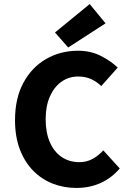

<svg xmlns="http://www.w3.org/2000/svg" viewBox="-20 -914 640 946"><path d="M356 12Q295 12 240.5 -9Q186 -30 144 -72.5Q102 -115 78 -177.5Q54 -240 54 -322Q54 -430 95.5 -506.5Q137 -583 207.5 -623.5Q278 -664 365 -664Q427 -664 477 -638.5Q527 -613 560 -581L479 -490Q456 -512 428.5 -524.5Q401 -537 365 -537Q319 -537 283 -511.5Q247 -486 226 -439Q205 -392 205 -327Q205 -260 226 -212.5Q247 -165 284.5 -140Q322 -115 371 -115Q407 -115 436 -131Q465 -147 489 -173L570 -84Q530 -37 476 -12.5Q422 12 356 12ZM316 -680 251 -754 422 -894 500 -799Z"/></svg>

Font: Source Code Pro ExtraLight
Style: Bold
Weight: 700
Monospace: yes
Version: Version 1.018;hotconv 1.0.116;makeotfexe 2.5.65601